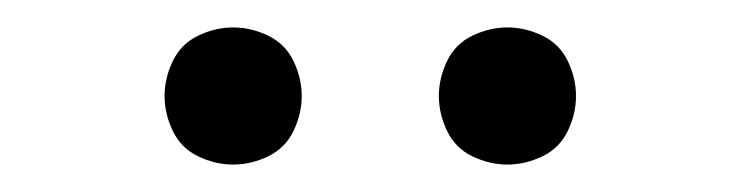

<svg xmlns="http://www.w3.org/2000/svg" viewBox="-20 -755 540 140"><path d="M150 -635Q137 -635 124.5 -641Q112 -647 106 -659.5Q100 -672 100 -685Q100 -698 106 -710.5Q112 -723 124.5 -729Q137 -735 150 -735Q163 -735 175.5 -729Q188 -723 194 -710.5Q200 -698 200 -685Q200 -672 194 -659.5Q188 -647 175.5 -641Q163 -635 150 -635ZM350 -635Q337 -635 324.5 -641Q312 -647 306 -659.5Q300 -672 300 -685Q300 -698 306 -710.5Q312 -723 324.5 -729Q337 -735 350 -735Q363 -735 375.5 -729Q388 -723 394 -710.5Q400 -698 400 -685Q400 -672 394 -659.5Q388 -647 375.5 -641Q363 -635 350 -635Z"/></svg>

Font: Iosevka SS01 Light
Style: Regular
Weight: 300
Monospace: yes
Designer: Belleve Invis
Foundry: Belleve Invis
Version: 2.3.3; ttfautohint (v1.8.3)